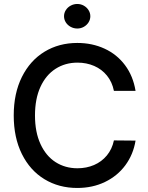

<svg xmlns="http://www.w3.org/2000/svg" viewBox="-20 -932 743 962"><path d="M368.2 -618.2Q306.6 -618.2 258.3 -587.2Q210 -556.2 182.6 -496.6Q155.3 -437 155.3 -353.5Q155.3 -270 182.9 -210.2Q210.4 -150.4 258.5 -119.6Q306.6 -88.9 368.2 -88.9Q413.1 -88.9 451.2 -105.2Q489.3 -121.6 515.4 -153.1Q541.5 -184.6 550.8 -228.5L659.2 -227.5Q647.9 -158.2 608.2 -104.2Q568.4 -50.3 506.1 -20.3Q443.8 9.8 367.2 9.8Q274.9 9.8 202.6 -34.2Q130.4 -78.1 89.6 -160.4Q48.8 -242.7 48.8 -353.5Q48.8 -464.4 89.8 -546.6Q130.9 -628.9 203.1 -672.9Q275.4 -716.8 367.2 -716.8Q441.9 -716.8 503.9 -688.2Q565.9 -659.7 606.4 -605.5Q647 -551.3 659.2 -476.6H550.8Q542 -521 516.1 -553Q490.2 -585 451.9 -601.6Q413.6 -618.2 368.2 -618.2ZM300.8 -850.6Q300.8 -867.2 309.8 -881.3Q318.8 -895.5 334.2 -903.8Q349.6 -912.1 367.2 -912.1Q384.8 -912.1 399.7 -903.8Q414.6 -895.5 423.6 -881.3Q432.6 -867.2 432.6 -850.6Q432.6 -834 423.6 -819.8Q414.6 -805.7 399.7 -797.4Q384.8 -789.1 367.2 -789.1Q349.6 -789.1 334.2 -797.4Q318.8 -805.7 309.8 -819.8Q300.8 -834 300.8 -850.6Z"/></svg>

Font: Pretendard Medium
Style: Regular
Weight: 500
Designer: Base glyphs from Inter by Rasmus Andersson; Hangeul glyphs from Noto Sans CJK(Source Han Sans) by Jang Soo-young and Kan
Foundry: Kil Hyung-jin
Version: Version 1.309